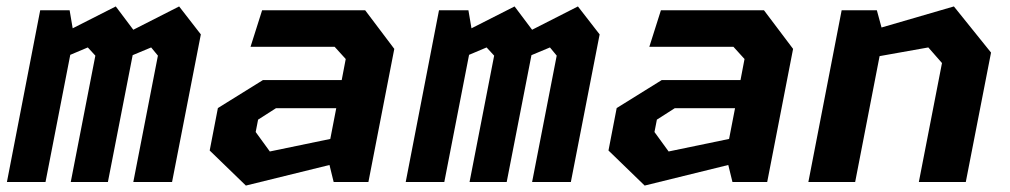

<svg xmlns="http://www.w3.org/2000/svg" viewBox="-20 -566 3140 597"><path d="M394.5 0H515L604.5 -459L537 -546L394.5 -473.5L340 -546L206 -478L196.5 -534H105L1.5 0H121.5L198.5 -395.5L253 -418.5L276.5 -393L200 0H315.5L392.5 -394.5L450 -418.5L471 -393Z M1017.5 0H1125.5L1206 -414L1115.5 -534H795L759 -420.5H1020.5L1055 -382.5L1042.5 -317H797.5L657.5 -230L632 -98L744.5 11L1004.5 -53ZM775 -155.5 782.5 -194 838 -229.5H1025.5L1007 -134L819 -95Z M1634.5 0H1755L1844.5 -459L1777 -546L1634.5 -473.5L1580 -546L1446 -478L1436.5 -534H1345L1241.5 0H1361.5L1438.5 -395.5L1493 -418.5L1516.5 -393L1440 0H1555.5L1632.5 -394.5L1690 -418.5L1711 -393Z M2257.5 0H2365.5L2446 -414L2355.5 -534H2035L1999 -420.5H2260.5L2295 -382.5L2282.5 -317H2037.5L1897.5 -230L1872 -98L1984.5 11L2244.5 -53ZM2015 -155.5 2022.5 -194 2078 -229.5H2265.5L2247 -134L2059 -95Z M2837 0H2983L3061.5 -402.5L2946 -546L2721 -480.5L2706.5 -534H2597L2493.5 0H2639L2715 -391.5L2866.5 -418.5L2909 -370Z"/></svg>

Font: Monaspace Krypton
Style: Bold Italic
Weight: 700
Italic angle: -11°
Designer: Riley Cran & the Lettermatic Team
Foundry: Lettermatic
Version: Version 1.101 (Monaspace Krypton)